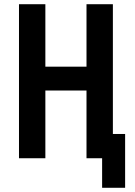

<svg xmlns="http://www.w3.org/2000/svg" viewBox="-20 -750 640 910"><path d="M70 0H195V-321H390V0H464V140H573V-115H515V-730H390V-434H195V-730H70Z"/></svg>

Font: JetBrains Mono
Style: Bold
Weight: 558
Monospace: yes
Designer: Philipp Nurullin, Konstantin Bulenkov
Foundry: JetBrains
Version: Version 2.305